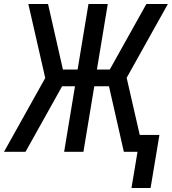

<svg xmlns="http://www.w3.org/2000/svg" viewBox="-23 -755 855 955"><path d="M631 180 661 0H593L519 -326H446L392 0H296L350 -326H286L104 0H-3L202 -367L118 -735H216L290 -409H363L417 -735H513L459 -409H523L705 -735H812L607 -368L672 -84H770L726 180Z"/></svg>

Font: Iosevka Aile Medium Oblique
Style: Regular
Weight: 500
Italic angle: -9°
Designer: Belleve Invis
Foundry: Belleve Invis
Version: Version 31.1.0; ttfautohint (v1.8.4)